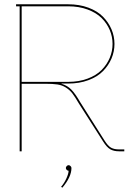

<svg xmlns="http://www.w3.org/2000/svg" viewBox="-20 -699 611 887"><path d="M284.2 77.1Q284.2 72.8 288.1 68.4Q292 64 296.9 64Q301.3 64 305.7 68.1Q310.1 72.3 310.1 77.1Q310.1 118.2 268.1 168L262.2 164.1Q277.3 146.5 287.1 124.5Q296.9 102.5 296.9 89.8Q292.5 89.8 288.3 85.9Q284.2 82 284.2 77.1ZM80.1 -312V0H70.8V-669.9H54.2V-679.2H294.9Q346.7 -679.2 388.4 -663.6Q430.2 -647.9 455.8 -621.8Q481.4 -595.7 495.1 -563.5Q508.8 -531.2 508.8 -496.1Q508.8 -460.9 495.1 -428.7Q481.4 -396.5 455.8 -370.4Q430.2 -344.2 388.4 -328.6Q346.7 -313 294.9 -313H264.2V-312Q291.5 -303.7 309.8 -284.9Q328.1 -266.1 351.1 -226.1L462.9 -49.8Q478.5 -24.9 492.9 -16.8Q507.3 -8.8 529.8 -8.8H554.2V0H529.8Q505.9 0 489.5 -9.3Q473.1 -18.6 456.1 -45.9L344.2 -221.2Q326.2 -252 314.2 -267.6Q302.2 -283.2 284.4 -294.4Q266.6 -305.7 245.4 -308.8Q224.1 -312 188 -312ZM294.9 -320.8Q344.7 -320.8 385 -335.9Q425.3 -351.1 449.7 -376Q474.1 -400.9 487.1 -431.9Q500 -462.9 500 -496.1Q500 -529.3 487.1 -560.1Q474.1 -590.8 449.5 -615.5Q424.8 -640.1 384.8 -655Q344.7 -669.9 294.9 -669.9H80.1V-320.8Z"/></svg>

Font: Rawengulk
Style: Ultralight
Weight: 200
Version: Version 0.92